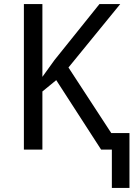

<svg xmlns="http://www.w3.org/2000/svg" viewBox="-20 -734 670 942"><path d="M525.9 -81.1H615.2V188H528.8V0H476.1L255.9 -340.8L188 -285.2V0H97.2V-713.9H188V-356.9L247.1 -439L467.8 -713.9H569.8L315.9 -402.8Z"/></svg>

Font: Genotype
Style: Regular
Weight: 400
Foundry: Ascender Corporation
Version: Version 1.00